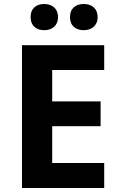

<svg xmlns="http://www.w3.org/2000/svg" viewBox="-20 -940 600 960"><path d="M133 -854C133 -810 163 -789 201 -789C238 -789 270 -810 270 -854C270 -900 238 -920 201 -920C163 -920 133 -900 133 -854ZM330 -854C330 -810 360 -789 399 -789C436 -789 468 -810 468 -854C468 -900 436 -920 399 -920C360 -920 330 -900 330 -854ZM501 0V-125H241V-309H483V-433H241V-590H501V-714H90V0Z"/></svg>

Font: Noto Sans Arabic UI
Style: Bold
Weight: 700
Designer: Monotype Design Team, Nadine Chahine and Nizar Qandah
Foundry: Monotype Imaging Inc.
Version: Version 2.010